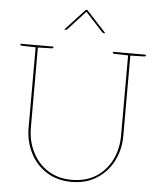

<svg xmlns="http://www.w3.org/2000/svg" viewBox="-60 -961 843 1022"><g transform="rotate(5 361.0 -450.5)"><path d="M361 9Q284 9 227 -27Q170 -63 139 -124.5Q108 -186 108 -260V-700H120V-261Q120 -189 149.5 -130Q179 -71 233 -36.5Q287 -2 361 -2Q436 -2 490 -36.5Q544 -71 573 -129.5Q602 -188 602 -260V-700H614V-260Q614 -186 583 -125Q552 -64 495 -27.5Q438 9 361 9ZM111 -700 110 -688 33 -690Q31 -690 28.5 -691.5Q26 -693 26 -695V-700ZM202 -700V-695Q202 -693 199.5 -691.5Q197 -690 195 -690L118 -688L117 -700ZM605 -700 604 -688 527 -690Q525 -690 522.5 -691.5Q520 -693 520 -695V-700ZM696 -700V-695Q696 -693 693.5 -691.5Q691 -690 689 -690L612 -688L611 -700ZM251 -795 357 -910H365L471 -795H462Q458 -795 454 -799L361 -900L268 -799Q267 -798 265 -796.5Q263 -795 260 -795Z"/></g></svg>

Font: Aleo Thin
Style: Regular
Weight: 250
Designer: Alessio Laiso
Foundry: Alessio Laiso
Version: Version 2.001;gftools[0.9.29]